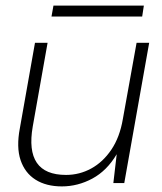

<svg xmlns="http://www.w3.org/2000/svg" viewBox="-20 -654 580 686"><path d="M201 12Q145 12 107 -12Q69 -36 53.5 -82Q38 -128 51 -196L105 -501H150L97 -202Q82 -116 111.5 -72.5Q141 -29 216 -29Q264 -29 306 -52Q348 -75 378 -119.5Q408 -164 419 -229L468 -501H513L424 0H385L397 -103Q362 -44 310 -16Q258 12 201 12ZM164 -595 171 -634H494L488 -595Z"/></svg>

Font: DM Sans 17pt ExtraLight
Style: Italic
Weight: 250
Italic angle: -10°
Version: Version 4.004;gftools[0.9.30]